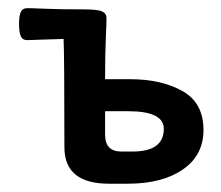

<svg xmlns="http://www.w3.org/2000/svg" viewBox="-20 -443 532 463"><path d="M299.8 -77.6Q375 -77.6 375 -132.3Q375 -174.8 289.6 -174.8H233.4V-118.2Q233.4 -77.6 272.5 -77.6ZM288.1 0H242.7Q135.3 0 135.3 -87.9Q135.3 -311 133.3 -349.1Q109.9 -348.6 88.9 -347.7L45.9 -346.2Q34.2 -346.2 30 -356Q25.9 -365.7 25.9 -385.3Q25.9 -404.3 30 -413.8Q34.2 -423.3 45.9 -423.3Q57.1 -423.3 88.9 -421.9Q120.6 -420.4 181.6 -420.4Q215.3 -420.4 226.1 -415.5Q236.8 -410.6 236.8 -400.4Q236.8 -387.2 235.1 -349.1Q233.4 -311 233.4 -252H294.4Q368.7 -252 419.7 -223.6Q470.7 -195.3 470.7 -129.4Q470.7 -68.8 421.1 -34.4Q371.6 0 288.1 0Z"/></svg>

Font: Bainsley
Style: Bold
Weight: 700
Designer: Paul James MIller
Foundry: High-Logic / Made with FontCreator
Version: Version 1.411;March 28, 2021;FontCreator 13.0.0.2683 64-bit